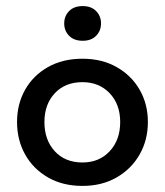

<svg xmlns="http://www.w3.org/2000/svg" viewBox="-20 -601 541 631"><path d="M251 10Q186 10 137.5 -18Q89 -46 62.5 -93.5Q36 -141 36 -200Q36 -259 62.5 -306Q89 -353 137.5 -380.5Q186 -408 251 -408Q315 -408 363.5 -380.5Q412 -353 439 -306Q466 -259 466 -200Q466 -141 439 -93.5Q412 -46 363.5 -18Q315 10 251 10ZM251 -67Q306 -67 340.5 -104Q375 -141 375 -200Q375 -258 340.5 -294.5Q306 -331 251 -331Q194 -331 160 -294.5Q126 -258 126 -200Q126 -141 160 -104Q194 -67 251 -67ZM252 -467Q223 -467 207 -483.5Q191 -500 191 -524Q191 -548 207 -564.5Q223 -581 252 -581Q280 -581 296 -564.5Q312 -548 312 -524Q312 -500 296 -483.5Q280 -467 252 -467Z"/></svg>

Font: Rokkitt Medium
Style: Regular
Weight: 500
Version: Version 3.103